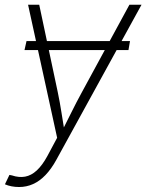

<svg xmlns="http://www.w3.org/2000/svg" viewBox="-32 -562 602 790"><path d="M502.9 -393.1 496.6 -356H68.8L77.1 -393.1ZM-11.7 196.3 6.8 157.7 17.1 159.7Q45.9 169.4 71.3 164.8Q96.7 160.2 119.4 139.2Q142.1 118.2 162.6 80.6L203.1 4.9L83.5 -542.5H129.4L205.6 -183.1Q214.4 -141.1 220.9 -99.1Q227.5 -57.1 234.4 -15.6H219.7Q240.7 -57.1 261.5 -99.1Q282.2 -141.1 305.2 -183.1L500.5 -542.5H550.3L199.2 96.7Q178.7 133.8 155 158.4Q131.3 183.1 104.2 195.3Q77.1 207.5 46.4 207.5Q30.3 207.5 15.4 204.6Q0.5 201.7 -11.7 196.3Z"/></svg>

Font: Inter 16pt ExtraLight
Style: Italic
Weight: 250
Italic angle: -9.3988°
Version: Version 4.001;git-66647c0bb